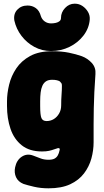

<svg xmlns="http://www.w3.org/2000/svg" viewBox="-20 -800 563 1042"><path d="M243 222Q201 222 164.5 213.5Q128 205 107 198Q78 186 67 161.5Q56 137 62 108Q70 69 98 50.5Q126 32 159 44Q179 51 198.5 59Q218 67 243 67Q264 67 275.5 61Q287 55 293.5 43.5Q300 32 303 17Q306 8 302.5 5.5Q299 3 294 4Q286 6 274 10.5Q262 15 246.5 18.5Q231 22 208 22Q140 22 98 -11.5Q56 -45 37 -101Q18 -157 18 -225V-250Q18 -293 29.5 -340.5Q41 -388 68.5 -429Q96 -470 143.5 -496Q191 -522 263 -522Q315 -522 354 -514Q393 -506 424 -495Q456 -483 478.5 -458Q501 -433 498 -398Q494 -345 492 -300Q490 -255 489 -213Q488 -171 488 -126.5Q488 -82 488 -28Q488 16 476 60Q464 104 436 141Q408 178 361 200Q314 222 243 222ZM233 -143Q254 -143 271.5 -153.5Q289 -164 300.5 -183.5Q312 -203 312 -228Q312 -260 314 -285.5Q316 -311 316 -334Q316 -344 313.5 -348Q311 -352 305 -358Q299 -362 288.5 -364.5Q278 -367 263 -367Q242 -367 229.5 -358.5Q217 -350 210 -334.5Q203 -319 200.5 -297.5Q198 -276 198 -250V-225Q198 -175 205 -159Q212 -143 233 -143ZM130 -770Q155 -770 174.5 -756Q194 -742 202 -712Q208 -694 223 -683.5Q238 -673 257 -673Q271 -673 283.5 -676Q296 -679 303.5 -685.5Q311 -692 311 -703Q311 -733 333 -756.5Q355 -780 385 -780H386Q409 -780 427.5 -767.5Q446 -755 457.5 -735.5Q469 -716 467 -693Q463 -646 433 -607Q403 -568 357 -545.5Q311 -523 257 -523Q208 -523 166.5 -545.5Q125 -568 96.5 -605.5Q68 -643 58 -688Q52 -724 73.5 -747Q95 -770 129 -770Z"/></svg>

Font: Winky Sans ExtraBold
Style: Regular
Weight: 800
Designer: Simon Atzbach
Foundry: typofactur
Version: Version 1.205